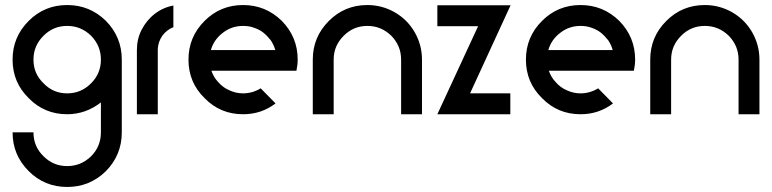

<svg xmlns="http://www.w3.org/2000/svg" viewBox="-20 -454 3069 763"><path d="M247 289C307 289 358 268 401 226C443 183 464 132 464 72V-217C464 -277 443 -328 401 -371C358 -413 307 -434 247 -434C187 -434 136 -413 94 -371C51 -328 30 -277 30 -217C30 -157 51 -106 94 -64C136 -21 187 0 247 0C296 0 341 -16 381 -47V72C381 109 368 141 342 167C315 193 284 206 247 206C210 206 179 193 153 167C126 141 113 109 113 72H30C30 132 51 183 94 226C136 268 187 289 247 289ZM247 -83C210 -83 179 -96 153 -123C126 -149 113 -180 113 -217C113 -254 126 -285 153 -312C179 -338 210 -351 247 -351C284 -351 315 -338 342 -312C368 -285 381 -254 381 -217C381 -180 368 -149 342 -123C315 -96 284 -83 247 -83Z M524 0H607V-103V-252V-253V-255V-257V-258V-259C608 -278 614 -296 625 -312C636 -327 651 -339 669 -346V-432C642 -427 617 -416 595 -399C573 -382 556 -361 543 -336C530 -311 524 -284 524 -255Z M946 0C994 0 1037 -14 1075 -43L1016 -103C995 -90 971 -83 946 -83C927 -83 909 -87 892 -95C875 -102 860 -113 848 -127C835 -140 826 -156 820 -173H1158C1161 -188 1163 -202 1163 -217C1163 -277 1142 -328 1100 -371C1057 -413 1006 -434 946 -434C886 -434 835 -413 793 -371C750 -328 729 -277 729 -217C729 -157 750 -106 793 -64C835 -21 886 0 946 0ZM818 -255C826 -283 842 -306 866 -324C889 -342 916 -351 946 -351C961 -351 975 -349 989 -344C1003 -339 1016 -333 1027 -324C1038 -315 1047 -305 1056 -294C1064 -282 1070 -269 1074 -255Z M1223 0H1306V-217C1306 -254 1319 -285 1346 -312C1372 -338 1403 -351 1440 -351C1477 -351 1508 -338 1535 -312C1561 -285 1574 -254 1574 -217V0H1657V-217C1657 -256 1647 -293 1628 -326C1609 -359 1582 -386 1549 -405C1516 -424 1479 -434 1440 -434C1380 -434 1329 -413 1287 -371C1244 -328 1223 -277 1223 -217Z M1718 0H2008V-83H1848L2009 -433H1718V-350H1880Z M2287 0C2335 0 2378 -14 2416 -43L2357 -103C2336 -90 2312 -83 2287 -83C2268 -83 2250 -87 2233 -95C2216 -102 2201 -113 2189 -127C2176 -140 2167 -156 2161 -173H2499C2502 -188 2504 -202 2504 -217C2504 -277 2483 -328 2441 -371C2398 -413 2347 -434 2287 -434C2227 -434 2176 -413 2134 -371C2091 -328 2070 -277 2070 -217C2070 -157 2091 -106 2134 -64C2176 -21 2227 0 2287 0ZM2159 -255C2167 -283 2183 -306 2207 -324C2230 -342 2257 -351 2287 -351C2302 -351 2316 -349 2330 -344C2344 -339 2357 -333 2368 -324C2379 -315 2388 -305 2397 -294C2405 -282 2411 -269 2415 -255Z M2564 0H2647V-217C2647 -254 2660 -285 2687 -312C2713 -338 2744 -351 2781 -351C2818 -351 2849 -338 2876 -312C2902 -285 2915 -254 2915 -217V0H2998V-217C2998 -256 2988 -293 2969 -326C2950 -359 2923 -386 2890 -405C2857 -424 2820 -434 2781 -434C2721 -434 2670 -413 2628 -371C2585 -328 2564 -277 2564 -217Z"/></svg>

Font: Kunika
Style: Regular
Weight: 400
Designer: Leo Kuroshita
Foundry: kurogedelic
Version: Version 1.000;PS 001.000;hotconv 1.0.88;makeotf.lib2.5.64775